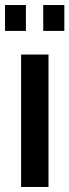

<svg xmlns="http://www.w3.org/2000/svg" viewBox="-32 -744 276 764"><path d="M52 0V-527H161V0ZM-12 -621V-724H71V-621ZM140 -621V-724H224V-621Z"/></svg>

Font: Archivo SemiBold Condensed
Style: Regular
Weight: 600
Width: 3
Version: Version 2.001